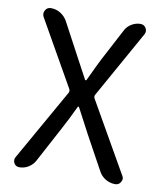

<svg xmlns="http://www.w3.org/2000/svg" viewBox="-82 -800 737 868"><g transform="rotate(10 286.0 -366.5)"><path d="M65.4 0Q48.8 0 41 -13.7Q37.1 -21.5 37.1 -28.3Q37.1 -35.2 41 -42L226.6 -370.1Q231.4 -378.9 226.6 -387.7L55.7 -688.5Q47.9 -703.1 56.2 -718.3Q64.5 -733.4 82 -733.4Q105.5 -733.4 125.5 -721.2Q145.5 -709 157.2 -688.5L233.4 -545.9Q241.2 -532.2 259.3 -497.6Q277.3 -462.9 290 -440.4Q291 -439.5 293 -439.5Q294.9 -439.5 295.9 -440.4Q335.9 -525.4 346.7 -545.9L422.9 -690.4Q432.6 -710 452.1 -721.7Q471.7 -733.4 493.2 -733.4Q509.8 -733.4 518.1 -719.2Q526.4 -705.1 518.6 -690.4L346.7 -382.8Q341.8 -374 346.7 -365.2L530.3 -43.9Q535.2 -37.1 535.2 -29.8Q535.2 -22.5 530.3 -14.6Q522.5 0 504.9 0Q481.4 0 460.9 -12.2Q440.4 -24.4 429.7 -44.9L345.7 -198.2Q305.7 -274.4 284.2 -314.5Q283.2 -316.4 281.2 -316.4Q279.3 -316.4 278.3 -314.5Q248 -250 219.7 -198.2L136.7 -43Q126 -23.4 106.9 -11.7Q87.9 0 65.4 0Z"/></g></svg>

Font: Gen Jyuu GothicX Regular
Style: Regular
Weight: 400
Designer: [Source Han Sans]
Ryoko NISHIZUKA  (kana & ideographs); Paul D. Hunt (Latin, Greek & Cyrillic); Wenlong ZHANG  (bopomofo
Version: Version 1.002.20150607